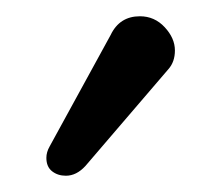

<svg xmlns="http://www.w3.org/2000/svg" viewBox="-20 -722 261 236"><path d="M85 -518Q74 -506 61 -506Q51 -506 44 -511.5Q37 -517 37 -528Q37 -535 41 -542L116 -679Q127 -702 152 -702Q170 -702 182.5 -688.5Q195 -675 195 -660Q195 -646 187 -637Z"/></svg>

Font: Alice
Style: Regular
Weight: 400
Designer: Cyreal (www.cyreal.org)
Foundry: Cyreal (www.cyreal.org)
Version: Version 1.010